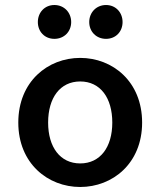

<svg xmlns="http://www.w3.org/2000/svg" viewBox="-20 -734 639 766"><path d="M53 -245C53 -82 171 12 300 12C429 12 547 -82 547 -245C547 -409 429 -503 300 -503C171 -503 53 -409 53 -245ZM172 -245C172 -344 220 -409 300 -409C380 -409 428 -344 428 -245C428 -147 380 -82 300 -82C220 -82 172 -147 172 -245ZM197 -579C236 -579 264 -608 264 -646C264 -684 236 -714 197 -714C158 -714 131 -684 131 -646C131 -608 158 -579 197 -579ZM403 -579C442 -579 469 -608 469 -646C469 -684 442 -714 403 -714C364 -714 336 -684 336 -646C336 -608 364 -579 403 -579Z"/></svg>

Font: Source Code Pro Semibold
Style: Regular
Weight: 600
Monospace: yes
Designer: Paul D. Hunt
Foundry: Adobe Systems Incorporated
Version: Version 1.017;PS 1.000;hotconv 1.0.70;makeotf.lib2.5.5900